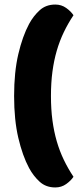

<svg xmlns="http://www.w3.org/2000/svg" viewBox="-20 -688 345 844"><path d="M42 -266Q42 -371 60.5 -450Q79 -529 108 -583Q127 -618 154.5 -643Q182 -668 223 -668Q250 -668 271 -653Q292 -638 303 -621Q279 -585 260.5 -546.5Q242 -508 229.5 -465Q217 -422 210.5 -373Q204 -324 204 -266Q204 -208 210.5 -159Q217 -110 229.5 -67Q242 -24 260.5 14.5Q279 53 303 89Q292 106 271 121Q250 136 223 136Q182 136 154.5 111Q127 86 108 51Q79 -3 60.5 -82Q42 -161 42 -266Z"/></svg>

Font: Baloo Thambi
Style: Regular
Weight: 400
Designer: Aadarsh Rajan and Ek Type
Foundry: Ek Type
Version: Version 1.443;PS 1.000;hotconv 16.6.51;makeotf.lib2.5.65220;